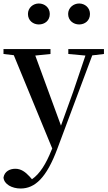

<svg xmlns="http://www.w3.org/2000/svg" viewBox="-27 -808 617 1099"><path d="M195 -668C229 -668 258 -690 258 -728C258 -764 229 -788 195 -788C163 -788 133 -764 133 -728C133 -690 163 -668 195 -668ZM426 -668C459 -668 488 -690 488 -728C488 -764 459 -788 426 -788C394 -788 363 -764 363 -728C363 -690 394 -668 426 -668ZM364 -499 462 -490 392 -283 322 -89 175 -490 262 -499V-527H-7V-499L52 -492L272 42L268 51C236 131 201 187 156 218L142 202C118 176 93 158 61 158C29 158 -1 173 -7 208C-4 247 42 271 91 271C173 271 239 210 301 44L501 -491L568 -499V-527H364Z"/></svg>

Font: Noto Serif CJK JP SemiBold
Style: Regular
Weight: 600
Designer: Ryoko NISHIZUKA 西塚涼子 (kana & ideographs); Frank Grießhammer (Latin, Greek & Cyrillic); Wenlong ZHANG 张文龙 (bopomofo); San
Foundry: Adobe
Version: Version 2.001;hotconv 1.1.0;makeotfexe 2.6.0